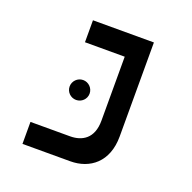

<svg xmlns="http://www.w3.org/2000/svg" viewBox="-108 -694 802 802"><g transform="rotate(20 293.0 -293.0)"><path d="M72.8 0H285.2C372.1 0 443.8 -54.2 443.8 -168V-585.9H172.9V-488.3H349.6V-203.6C349.6 -124.5 302.2 -97.7 248.5 -97.7H72.8ZM220.2 -249C244.6 -249 264.6 -268.6 264.6 -293C264.6 -317.4 244.6 -337.4 220.2 -337.4C195.8 -337.4 175.8 -317.4 175.8 -293C175.8 -268.6 195.8 -249 220.2 -249Z"/></g></svg>

Font: Cascadia Mono NF
Style: Regular
Weight: 400
Monospace: yes
Designer: Aaron Bell
Foundry: Saja Typeworks
Version: Version 2404.023